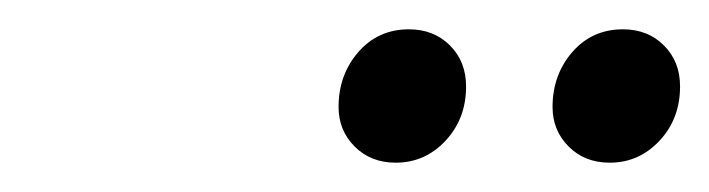

<svg xmlns="http://www.w3.org/2000/svg" viewBox="-20 -738 484 131"><path d="M396 -627Q379 -627 368 -638Q357 -649 357 -665Q357 -687 370.5 -702.5Q384 -718 405 -718Q422 -718 433 -707Q444 -696 444 -679Q444 -657 430 -642Q416 -627 396 -627ZM250 -627Q233 -627 222 -638Q211 -649 211 -665Q211 -687 224.5 -702.5Q238 -718 259 -718Q276 -718 287 -707Q298 -696 298 -679Q298 -657 284 -642Q270 -627 250 -627Z"/></svg>

Font: Ubuntu Sans Condensed
Style: Italic
Weight: 400
Width: 3
Italic angle: -13.5°
Designer: Dalton Maag Ltd
Foundry: Dalton Maag Ltd
Version: Version 1.006; ttfautohint (v1.8.4.7-5d5b)